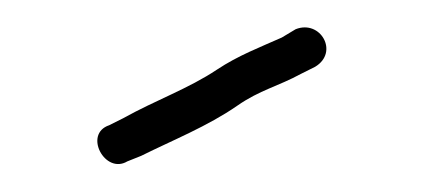

<svg xmlns="http://www.w3.org/2000/svg" viewBox="-20 -691 304 138"><path d="M58.5 -601 68.5 -606C91.8 -619 115.5 -627.3 136 -641C151.2 -651.1 166.8 -657 182.5 -664L192.5 -670C210.4 -677.1 223.9 -653.4 206.5 -643L196.5 -638C179.6 -628.8 166.9 -626.4 150.5 -615C129.3 -600.3 104 -590.2 81.5 -579L71.5 -575C55.5 -565.4 39.7 -594.7 58.5 -601Z"/></svg>

Font: MewTooHand
Style: Reversed
Weight: 400
Designer: Mew Too, Robert Jablonski
Version: Version 0.77